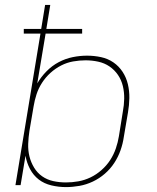

<svg xmlns="http://www.w3.org/2000/svg" viewBox="-20 -755 640 783"><path d="M249 8Q219 8 189.5 1Q160 -6 138 -23Q116 -40 102.5 -65.5Q89 -91 84 -120L64 0H43L145 -618H77V-637H148L164 -735H185L169 -637H315V-618H166L132 -415Q147 -441 169.5 -464Q192 -487 219.5 -501.5Q247 -516 276.5 -522Q306 -528 335 -528Q364 -528 392 -522Q420 -516 442.5 -500.5Q465 -485 480 -462Q495 -439 501.5 -411.5Q508 -384 507.5 -355Q507 -326 502 -297L485 -197Q481 -169 471.5 -142Q462 -115 446 -90.5Q430 -66 407.5 -46.5Q385 -27 358.5 -14.5Q332 -2 304 3Q276 8 249 8ZM249 -11Q274 -11 299.5 -15.5Q325 -20 349 -31.5Q373 -43 394 -61.5Q415 -80 429.5 -102.5Q444 -125 452.5 -150Q461 -175 465 -200L481 -300Q486 -326 486.5 -352.5Q487 -379 481 -404Q475 -429 461 -449.5Q447 -470 426.5 -484Q406 -498 380.5 -503.5Q355 -509 329 -509Q304 -509 278.5 -504.5Q253 -500 229.5 -488Q206 -476 186 -458Q166 -440 151.5 -417.5Q137 -395 129 -370.5Q121 -346 117 -321L100 -221Q96 -195 95 -168.5Q94 -142 100 -117.5Q106 -93 119 -71.5Q132 -50 152 -36Q172 -22 197 -16.5Q222 -11 249 -11Z"/></svg>

Font: Iosevka SS04 Thin Extended
Style: Italic
Weight: 100
Width: 7
Italic angle: -9°
Monospace: yes
Designer: Belleve Invis
Foundry: Belleve Invis
Version: Version 19.0.0; ttfautohint (v1.8.4)